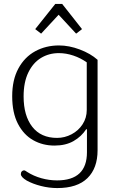

<svg xmlns="http://www.w3.org/2000/svg" viewBox="-20 -729 580 976"><path d="M159 -581 261 -709H296L397 -581L367 -558L278 -654L189 -558ZM116 189Q86 171 86 156Q86 147 91 142Q96 137 102 137Q106 137 110.5 140Q115 143 118 145Q151 166 190.5 177Q230 188 270 188Q422 188 422 45V-72H418Q394 -35 354 -12Q314 11 257 11Q197 11 148.5 -16.5Q100 -44 71 -100Q42 -156 42 -240Q42 -323 73.5 -381Q105 -439 159 -468.5Q213 -498 280 -498Q331 -498 385.5 -477.5Q440 -457 476 -425V35Q476 126 424.5 176.5Q373 227 271 227Q230 227 188.5 216.5Q147 206 116 189ZM421 -170V-412Q390 -434 353 -446.5Q316 -459 279 -459Q229 -459 188.5 -434.5Q148 -410 124 -360.5Q100 -311 100 -239Q100 -141 144 -84.5Q188 -28 270 -28Q309 -28 344 -46.5Q379 -65 400 -97.5Q421 -130 421 -170Z"/></svg>

Font: Maitree Light
Style: Regular
Weight: 300
Designer: CadsonDemak Team
Foundry: CadsonDemak
Version: Version 1.001